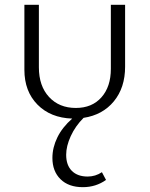

<svg xmlns="http://www.w3.org/2000/svg" viewBox="-20 -485 620 795"><path d="M498 -465V-209Q498 -122 451.5 -65.5Q405 -9 326 3Q292 37 273 78.5Q254 120 254 156Q254 199 277.5 222.5Q301 246 343 246Q375 246 402 228L419 260Q377 290 323 290Q264 290 230.5 257Q197 224 197 169Q197 126 217.5 84Q238 42 279 6Q189 3 135 -52Q81 -107 81 -196V-465H141V-206Q141 -129 183 -83.5Q225 -38 294 -38Q361 -38 400 -82Q439 -126 439 -200V-465Z"/></svg>

Font: Ysabeau SC Semilight
Style: Regular
Weight: 300
Designer: Christian Thalmann (Catharsis Fonts)
Version: Version 0.003